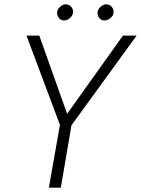

<svg xmlns="http://www.w3.org/2000/svg" viewBox="-20 -864 649 884"><path d="M243 -808Q242 -794 250.5 -782Q259 -770 274 -770Q288 -769 301.5 -780.5Q315 -792 316 -806Q318 -821 308.5 -832Q299 -843 285 -844Q271 -845 257.5 -833.5Q244 -822 243 -808ZM429 -808Q428 -794 436.5 -782Q445 -770 460 -770Q474 -769 488 -780.5Q502 -792 503 -806Q504 -821 495 -832Q486 -843 471 -844Q457 -845 444 -833.5Q431 -822 429 -808ZM546 -700 289 -340 161 -700H102L256 -289L205 0H260L309 -287L609 -700Z"/></svg>

Font: Jost Light
Style: Italic
Weight: 300
Italic angle: -5°
Version: Version 3.710